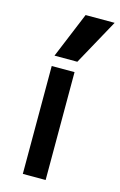

<svg xmlns="http://www.w3.org/2000/svg" viewBox="-121 -842 559 894"><g transform="rotate(15 158.0 -395.0)"><path d="M85 0V-520H195V0ZM195 -570H85L176 -790H316Z"/></g></svg>

Font: M PLUS 2 Medium
Style: Regular
Weight: 500
Designer: Coji Morishita
Foundry: UNDERFOREST DESIGN
Version: Version 1.001